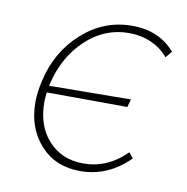

<svg xmlns="http://www.w3.org/2000/svg" viewBox="-56 -467 512 525"><g transform="rotate(10 199.5 -204.0)"><path d="M390 -361 375 -343Q356 -366 327.5 -378.5Q299 -391 266 -391Q198 -391 146.5 -342.5Q95 -294 77 -219L75 -211L302 -213L296 -191L72 -192Q70 -174 70 -165Q70 -99 107 -58.5Q144 -18 204 -18Q271 -18 323 -70L335 -55Q276 4 199 4Q130 4 88 -42.5Q46 -89 46 -161Q46 -188 54 -222Q73 -305 133 -358.5Q193 -412 271 -412Q346 -412 390 -361Z"/></g></svg>

Font: Ysabeau Extralight
Style: Italic
Weight: 200
Italic angle: -12°
Designer: Christian Thalmann (Catharsis Fonts)
Version: Version 0.003